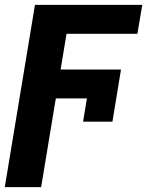

<svg xmlns="http://www.w3.org/2000/svg" viewBox="-46 -566 610 789"><path d="M247.1 -545.9 123 203.1H-26.4L97.7 -545.9ZM451.2 -280.3 431.2 -161.6H140.6L160.2 -280.3ZM538.6 -545.9 518.6 -427.2H184.6L204.1 -545.9ZM416 -65.9H295.4L330.6 -280.3H451.2Z"/></svg>

Font: Inter Tight
Style: Bold Italic
Weight: 700
Italic angle: -9.39999°
Designer: Rasmus Andersson
Foundry: rsms
Version: Version 3.004